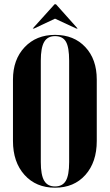

<svg xmlns="http://www.w3.org/2000/svg" viewBox="-20 -873 515 903"><path d="M133.8 -738.8 236.8 -853H243.2L345.2 -738.8H338.9L238.8 -785.2L140.1 -738.8ZM41 -210V-499Q41 -592.8 95.7 -650.9Q150.4 -709 238.8 -709Q327.6 -709 381.3 -651.6Q435.1 -594.2 435.1 -499V-210Q435.1 -110.4 381.6 -50.3Q328.1 9.8 238.8 9.8Q149.4 9.8 95.2 -50.5Q41 -110.8 41 -210ZM171.9 -587.9V-110.8Q171.9 -50.3 187.7 -23.2Q203.6 3.9 238.8 3.9Q273.9 3.9 289.6 -22.7Q305.2 -49.3 305.2 -110.8V-587.9Q305.2 -650.9 290 -677Q274.9 -703.1 238.8 -703.1Q203.6 -703.1 187.7 -675.8Q171.9 -648.4 171.9 -587.9Z"/></svg>

Font: Moniqa Black Display
Style: Regular
Weight: 900
Designer: Rajesh Rajput
Foundry: Rajesh Rajput
Version: Version 1.000